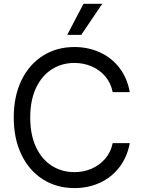

<svg xmlns="http://www.w3.org/2000/svg" viewBox="-20 -959 733 989"><path d="M363.3 -634.8Q298.8 -634.8 247.1 -602.1Q195.3 -569.3 165.5 -505.9Q135.7 -442.4 135.7 -353.5Q135.7 -264.6 165.5 -201.2Q195.3 -137.7 247.1 -105Q298.8 -72.3 363.3 -72.3Q410.2 -72.3 451.2 -89.8Q492.2 -107.4 521.5 -141.1Q550.8 -174.8 560.5 -221.7H648.4Q635.7 -151.4 595.7 -98.6Q555.7 -45.9 495.6 -18.1Q435.5 9.8 363.3 9.8Q272.5 9.8 201.7 -34.7Q130.9 -79.1 90.8 -161.6Q50.8 -244.1 50.8 -353.5Q50.8 -463.9 90.8 -545.9Q130.9 -627.9 201.7 -672.4Q272.5 -716.8 363.3 -716.8Q434.6 -716.8 495.1 -689Q555.7 -661.1 595.7 -608.9Q635.7 -556.6 648.4 -484.4H560.5Q550.8 -532.2 522 -565.9Q493.2 -599.6 451.7 -617.2Q410.2 -634.8 363.3 -634.8ZM410.2 -939.5H506.8L398.4 -779.3H326.2Z"/></svg>

Font: Pretendard JP Variable
Style: Regular
Weight: 400
Designer: Base glyphs from Inter by Rasmus Andersson; Hangul glyphs from Noto Sans CJK(Source Han Sans) by Jang Soo-young and Kang
Foundry: Kil Hyung-jin
Version: Version 1.307;Glyphs 3.2 (3192)